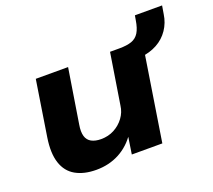

<svg xmlns="http://www.w3.org/2000/svg" viewBox="-109 -762 1015 916"><g transform="rotate(-20 398.0 -304.0)"><path d="M234 11Q172 11 129.5 -13Q87 -37 70.5 -87.5Q54 -138 66 -215L110 -496H274L230 -220Q224 -185 230.5 -162.5Q237 -140 256.5 -129.5Q276 -119 305 -119Q342 -119 372 -135Q402 -151 422 -178Q442 -205 446 -238L487 -496H650L572 0H417L432 -98H439Q404 -45 351.5 -17Q299 11 234 11ZM617 -422 532 -480 534 -496Q573 -496 597 -504.5Q621 -513 634.5 -535Q648 -557 654 -596L658 -619H796L789 -577Q783 -535 760 -501Q737 -467 700.5 -447Q664 -427 617 -422Z"/></g></svg>

Font: Nunito Sans 10pt SemiExpanded ExtraBold
Style: Italic
Weight: 800
Width: 6
Italic angle: -9°
Designer: Vernon Adams
Foundry: Vernon Adams
Version: Version 3.101;gftools[0.9.27]